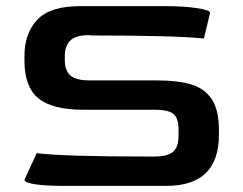

<svg xmlns="http://www.w3.org/2000/svg" viewBox="-20 -608 796 628"><path d="M60 -20 100 -107Q188 -96 466 -96H485Q528 -96 546 -111.5Q564 -127 564 -164V-184Q564 -220 548.5 -234.5Q533 -249 485 -249H253Q151 -249 105.5 -286.5Q60 -324 60 -409V-425Q60 -499 102 -543.5Q144 -588 243 -588H515Q581 -588 624 -581.5Q667 -575 667 -566L647 -482Q551 -492 282 -492L271 -493Q228 -493 210.5 -476Q193 -459 192 -428V-411Q192 -377 210.5 -361Q229 -345 272 -345H494Q563 -345 606.5 -331.5Q650 -318 673 -283Q696 -248 696 -183V-167Q696 0 524 0H192Q127 0 93.5 -5.5Q60 -11 60 -20Z"/></svg>

Font: Gold
Style: Regular
Weight: 400
Designer: jaiki
Version: Version 1.000